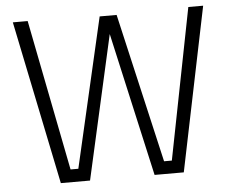

<svg xmlns="http://www.w3.org/2000/svg" viewBox="-50 -753 975 812"><g transform="rotate(-5 437.0 -347.5)"><path d="M841 -695 698 0H574L437 -610L300 0H176L33 -695H96L222 -54H255L401 -688H473L619 -54H652L778 -695Z"/></g></svg>

Font: Cairo Light
Style: Regular
Weight: 300
Designer: Mohamed Gaber, Accademia di Belle Arti di Urbino and others
Foundry: Kief Type Foundry, Accademia di Belle Arti di Urbino and others
Version: Version 3.011